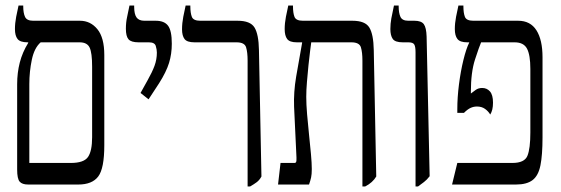

<svg xmlns="http://www.w3.org/2000/svg" viewBox="-20 -667 2026 694"><path d="M82 0Q60 0 51 -10.5Q42 -21 42 -54V-363Q42 -404 51.5 -441Q61 -478 82 -512V-514H80Q53 -514 43.5 -526Q34 -538 34 -562Q34 -583 38.5 -606.5Q43 -630 47 -647H64V-644Q64 -620 70.5 -606Q77 -592 100 -592H269Q307 -592 332 -561.5Q357 -531 357 -468V-142Q357 -58 335 -29Q313 0 263 0ZM86 -78H236Q283 -78 298 -99.5Q313 -121 313 -171V-426Q313 -476 304 -495Q295 -514 268 -514H127Q104 -494 95 -451Q86 -408 86 -363Z M517 -308 488 -331 513 -376Q530 -406 538.5 -429Q547 -452 547 -477Q547 -488 543 -501Q539 -514 518 -514H481Q454 -514 444.5 -525Q435 -536 435 -563Q435 -586 439.5 -606Q444 -626 448 -647H465V-642Q465 -616 473.5 -604Q482 -592 502 -592H543Q574 -592 587.5 -574Q601 -556 601 -509Q601 -472 591 -439.5Q581 -407 555 -366Z M875 7V-448Q875 -478 869.5 -496Q864 -514 835 -514H683Q656 -514 647 -526Q638 -538 638 -561Q638 -583 642.5 -606.5Q647 -630 651 -647H668V-644Q668 -620 673.5 -606Q679 -592 704 -592H839Q885 -592 900 -567.5Q915 -543 916 -486L925 -29Q918 -16 908 -8.5Q898 -1 884 7Z M985 0 994 -78H1045Q1051 -78 1051.5 -87Q1052 -96 1051 -111L1043 -281Q1041 -334 1050.5 -390Q1060 -446 1072 -512V-514H1053Q1027 -514 1018 -526Q1009 -538 1009 -562Q1009 -583 1013.5 -606.5Q1018 -630 1022 -647H1039V-644Q1039 -620 1044.5 -606Q1050 -592 1075 -592H1254Q1300 -592 1315 -567.5Q1330 -543 1331 -486L1340 -29Q1327 -7 1300 7H1290V-448Q1290 -478 1284.5 -496Q1279 -514 1250 -514H1105Q1104 -506 1101 -483.5Q1098 -461 1095 -431Q1092 -401 1089.5 -371Q1087 -341 1087 -317Q1087 -290 1090 -254Q1093 -218 1097 -180.5Q1101 -143 1104 -110Q1107 -77 1107 -56Q1107 -37 1104.5 -25.5Q1102 -14 1097 0Z M1482 7V-478Q1482 -498 1477.5 -506Q1473 -514 1456 -514H1436Q1408 -514 1399.5 -526.5Q1391 -539 1391 -562Q1391 -581 1394.5 -600.5Q1398 -620 1404 -647H1421V-644Q1421 -620 1427.5 -606Q1434 -592 1456 -592H1478Q1503 -592 1512 -579.5Q1521 -567 1522 -535L1533 -30Q1523 -17 1512.5 -9Q1502 -1 1491 7Z M1614 0 1633 -78H1832Q1876 -78 1886.5 -104Q1897 -130 1897 -188V-418Q1897 -468 1885 -491Q1873 -514 1840 -514H1719Q1712 -498 1697 -452Q1682 -406 1682 -335V-329Q1690 -335 1699.5 -342Q1709 -349 1723 -349Q1740 -349 1751 -336.5Q1762 -324 1762 -296Q1762 -282 1759.5 -271.5Q1757 -261 1752 -253Q1745 -265 1733 -273.5Q1721 -282 1704 -282Q1692 -282 1681 -277Q1670 -272 1657 -259H1633V-272Q1633 -315 1639 -362Q1645 -409 1655 -450Q1665 -491 1676 -513V-514H1669Q1643 -514 1633.5 -526Q1624 -538 1624 -562Q1624 -583 1628.5 -606.5Q1633 -630 1637 -647H1655V-644Q1655 -620 1660.5 -606Q1666 -592 1691 -592H1853Q1897 -592 1919 -557.5Q1941 -523 1941 -460V-170Q1941 -107 1933.5 -69.5Q1926 -32 1905 -16Q1884 0 1845 0Z"/></svg>

Font: Noto Serif Hebrew ExtraCondensed
Style: Regular
Weight: 400
Width: 2
Designer: Monotype Design Team
Foundry: Monotype Imaging Inc.
Version: Version 2.004; ttfautohint (v1.8.4.7-5d5b)